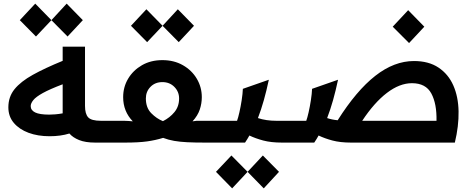

<svg xmlns="http://www.w3.org/2000/svg" viewBox="-20 -785 2611 1057"><path d="M253 -35Q188 -35 137 -54Q86 -73 56 -108.5Q26 -144 26 -194Q26 -252 60 -294Q94 -336 160.5 -373Q227 -410 325 -450V-528H448V-202Q448 -158 465.5 -139Q483 -120 536 -120H572V0H504Q450 0 415.5 -14Q381 -28 362 -50Q314 -35 253 -35ZM149 -201Q149 -178 173.5 -166Q198 -154 251 -154Q265 -154 284 -155.5Q303 -157 325 -161Q325 -165 325 -170V-321Q254 -294 216 -273Q178 -252 163.5 -234Q149 -216 149 -201ZM178 -584 89 -674 174 -765 263 -674ZM352 -584 263 -674 347 -765 436 -674Z M572 -120H663Q676 -120 687.5 -119Q699 -118 711 -117Q658 -172 658 -250Q658 -306 685.5 -352Q713 -398 761.5 -426Q810 -454 874 -454Q938 -454 987 -426Q1036 -398 1063.5 -351.5Q1091 -305 1091 -250Q1091 -216 1080 -182.5Q1069 -149 1040 -117Q1044 -118 1051 -118.5Q1058 -119 1062 -120H1157V0H1109Q1051 0 1010.5 -2Q970 -4 938.5 -9.5Q907 -15 878 -26Q836 -13 789.5 -6.5Q743 0 668 0H572Q542 0 542 -61Q542 -120 572 -120ZM877 -118Q915 -137 940.5 -168Q966 -199 966 -243Q966 -280 940 -306.5Q914 -333 874 -333Q834 -333 808.5 -307Q783 -281 783 -243Q783 -192 812.5 -162Q842 -132 877 -118ZM790 -553 701 -643 786 -734 875 -643ZM964 -553 875 -643 959 -734 1048 -643Z M1157 -120H1285Q1291 -136 1298 -167Q1305 -198 1310.5 -233.5Q1316 -269 1317 -296L1460 -346Q1447 -285 1432.5 -233.5Q1418 -182 1400 -135Q1445 -120 1502 -120H1538V0H1532Q1472 0 1429 -11.5Q1386 -23 1353 -39Q1342 -19 1329 0H1157Q1127 0 1127 -61Q1127 -120 1157 -120ZM1258 252 1169 161 1254 71 1343 161ZM1432 252 1343 161 1427 71 1516 161Z M1538 -120H1666Q1672 -136 1679 -167Q1686 -198 1691.5 -233.5Q1697 -269 1698 -296L1841 -346Q1828 -285 1813.5 -233.5Q1799 -182 1781 -135Q1807 -126 1839 -123Q1942 -286 2046 -367.5Q2150 -449 2259 -449Q2340 -449 2394 -413Q2448 -377 2475.5 -315Q2503 -253 2504.5 -172Q2506 -91 2484 0H1913Q1853 0 1810 -11.5Q1767 -23 1734 -39Q1723 -19 1710 0H1538Q1508 0 1508 -61Q1508 -120 1538 -120ZM2248 -327Q2180 -327 2110 -273.5Q2040 -220 1974 -120H2383Q2385 -214 2354.5 -270.5Q2324 -327 2248 -327ZM2232 -548 2142 -638 2227 -729 2316 -638Z"/></svg>

Font: Readex Pro Medium
Style: Regular
Weight: 500
Designer: Bonnie Shaver-Troup, Thomas Jockin
Foundry: Lexend
Version: Version 1.204; ttfautohint (v1.8.4.7-5d5b)